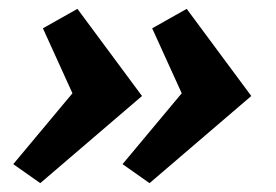

<svg xmlns="http://www.w3.org/2000/svg" viewBox="-20 -429 624 434"><path d="M318 -15 257 -58 404 -234 399 -200 324 -365 402 -409 548 -212ZM71 -15 10 -58 157 -234 152 -200 77 -365 155 -409 301 -212Z"/></svg>

Font: Ysabeau Office ExtraBold
Style: Italic
Weight: 800
Italic angle: -12°
Designer: Christian Thalmann (Catharsis Fonts)
Version: Version 2.001;gftools[0.9.30]; featfreeze: tnum,lnum,ss02